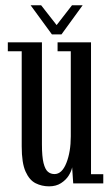

<svg xmlns="http://www.w3.org/2000/svg" viewBox="-20 -680 414 712"><path d="M162 11Q135 11 112 -0.5Q89 -12 74.8 -43.8Q60.5 -75.5 60.5 -137V-490H9V-523H135.5V-145Q135.5 -99 141.5 -75.2Q147.5 -51.5 157.8 -43Q168 -34.5 182 -34.5Q210 -34.5 226.2 -75.8Q242.5 -117 242.5 -174.5V-490H193.5V-523H317.5V-34H363V0H251.5L247.5 -59.5Q245 -45.5 234.8 -29Q224.5 -12.5 206.2 -0.8Q188 11 162 11ZM172.5 -552.5 93.5 -660.5H132.5L190 -587L247 -660.5H286.5L208 -552.5Z"/></svg>

Font: Imbue 10pt
Style: Regular
Weight: 400
Designer: Tyler Finck
Foundry: Etcetera Type Company
Version: Version 1.102; ttfautohint (v1.8.3)